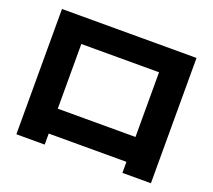

<svg xmlns="http://www.w3.org/2000/svg" viewBox="-124 -871 1187 1070"><g transform="rotate(20 469.0 -335.5)"><path d="M70.3 36.1H238.3V-29.3H699.2V36.1H868.2V-707H70.3ZM238.3 -176.8V-560.5H699.2V-176.8Z"/></g></svg>

Font: Pretendard Black
Style: Regular
Weight: 900
Designer: Base glyphs from Inter by Rasmus Andersson; Hangeul glyphs from Noto Sans CJK(Source Han Sans) by Jang Soo-young and Kan
Foundry: Kil Hyung-jin
Version: Version 1.309;Glyphs 3.2 (3225)